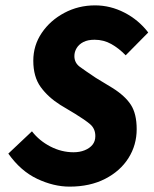

<svg xmlns="http://www.w3.org/2000/svg" viewBox="-20 -683 574 715"><path d="M239 12Q180 12 118.5 -17Q57 -46 11 -111L99 -194Q126 -159 167.5 -137.5Q209 -116 254 -116Q277 -116 295.5 -123.5Q314 -131 324.5 -144Q335 -157 335 -176Q335 -204 315.5 -220.5Q296 -237 260 -259L205 -292Q159 -321 131.5 -359Q104 -397 104 -457Q104 -514 135.5 -560.5Q167 -607 219.5 -635Q272 -663 334 -663Q391 -663 443.5 -636Q496 -609 532 -562L448 -477Q423 -503 394.5 -519Q366 -535 332 -535Q307 -535 290.5 -526.5Q274 -518 265.5 -504Q257 -490 257 -474Q257 -449 277.5 -434Q298 -419 337 -393L398 -356Q446 -326 467.5 -292.5Q489 -259 489 -202Q489 -143 458.5 -94.5Q428 -46 371.5 -17Q315 12 239 12Z"/></svg>

Font: Source Sans 3 ExtraBold
Style: Italic
Weight: 800
Italic angle: -11°
Version: Version 3.052;hotconv 1.1.0;makeotfexe 2.6.0